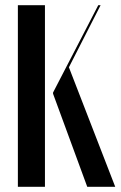

<svg xmlns="http://www.w3.org/2000/svg" viewBox="-20 -719 464 739"><path d="M153 -699H48.8V0H153ZM315.8 0H423.5L245.2 -460L367.2 -699H358.2L184.2 -362.8V-358.2Z"/></svg>

Font: Moniqa Black
Style: Regular
Weight: 900
Designer: Rajesh Rajput
Foundry: Rajesh Rajput
Version: Version 1.000